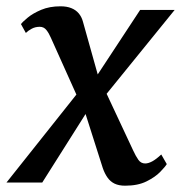

<svg xmlns="http://www.w3.org/2000/svg" viewBox="-40 -579 574 609"><path d="M357 10Q337 10 323.5 3.5Q310 -3 301 -15.8Q292 -28.5 286 -46L217.5 -261L255.5 -255.5L94 0H-19.5L230.5 -314.5L220.5 -238.5L121 -460Q115 -474 107 -484Q99 -494 86 -494Q72 -494 60.8 -488Q49.5 -482 42 -474.5L26.5 -502.5Q31.5 -509.5 47.8 -523Q64 -536.5 90.5 -547.8Q117 -559 152 -559Q172 -559 186.2 -553.2Q200.5 -547.5 209.8 -536.5Q219 -525.5 223 -510.5L282 -300L245 -305L404.5 -547.5H514L269 -245.5L279.5 -321.5L382.5 -101.5Q390.5 -84 398.8 -72.2Q407 -60.5 420.5 -60.5Q430.5 -60.5 443 -67.2Q455.5 -74 471.5 -89L489 -58.5Q484 -50 468.2 -33.8Q452.5 -17.5 425 -3.8Q397.5 10 357 10Z"/></svg>

Font: Merriweather 36pt Medium
Style: Italic
Weight: 500
Italic angle: -7.8°
Version: Version 2.101